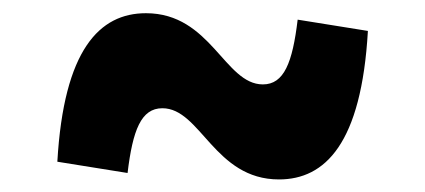

<svg xmlns="http://www.w3.org/2000/svg" viewBox="-20 -486 660 298"><path d="M413 -207.5C484.5 -207.5 541 -263 551 -438L442 -455.5C434 -389 421 -355 388 -355C328.5 -355 307.5 -465.5 206.5 -465.5C134.5 -465.5 79 -409 69 -235L178 -217.5C186 -284 199 -318 232 -318C291.5 -318 312.5 -207.5 413 -207.5Z"/></svg>

Font: Monaspace Neon ExtraBold
Style: Regular
Weight: 800
Designer: Riley Cran & the Lettermatic Team
Foundry: Lettermatic
Version: Version 1.200 (Monaspace Neon)